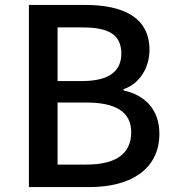

<svg xmlns="http://www.w3.org/2000/svg" viewBox="-20 -757 707 777"><path d="M97 0H343C506 0 625 -70 625 -216C625 -316 564 -373 480 -391V-396C546 -418 585 -485 585 -555C585 -688 476 -737 325 -737H97ZM213 -429V-646H315C419 -646 471 -617 471 -540C471 -471 424 -429 312 -429ZM213 -91V-342H330C447 -342 511 -305 511 -222C511 -132 445 -91 330 -91Z"/></svg>

Font: DAIFUKU Sans JP Medium
Style: Regular
Weight: 500
Designer: Original font ‘Source Han Sans JP’ : Ryoko NISHIZUKA  (kana, bopomofo & ideographs); Paul D. Hunt (Latin, Greek & Cyrill
Foundry: Daifuku
Version: Version 1.000